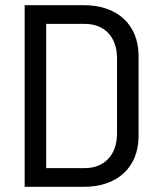

<svg xmlns="http://www.w3.org/2000/svg" viewBox="-20 -720 606 740"><path d="M75 0H304C432 0 514 -75 514 -195V-505C514 -625 432 -700 304 -700H75ZM158 -72V-628H306C383 -628 431 -578 431 -495V-205C431 -123 382 -72 307 -72Z"/></svg>

Font: Vanilla Cream Book
Style: Regular
Weight: 400
Designer: Jeremy Tribby, Jinavaṁso
Foundry: Tribby Type
Version: Version 1.422;Glyphs 3.1.2 (3151)